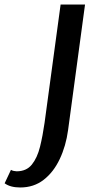

<svg xmlns="http://www.w3.org/2000/svg" viewBox="-136 -577 446 849"><path d="M-46.5 252Q-90.5 252 -115.5 233.5L-87.5 174Q-83.5 177 -75.5 178.8Q-67.5 180.5 -62.5 180.5Q-19 180.5 5 150.5Q29 120.5 41 71.8Q53 23 61 -33.5L132 -557H240L165 -1.5Q155.5 68.5 128.2 126.2Q101 184 57.2 218Q13.5 252 -46.5 252Z"/></svg>

Font: Merriweather Sans Italic
Style: Regular
Weight: 400
Italic angle: -7.5°
Designer: Eben Sorkin
Foundry: Eben Sorkin
Version: Version 1.008; ttfautohint (v1.7.19-72a1) -l 8 -r 50 -G 200 